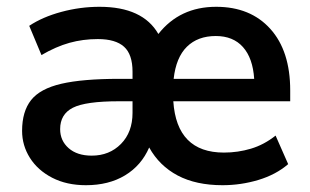

<svg xmlns="http://www.w3.org/2000/svg" viewBox="-20 -535 912 565"><path d="M233 10Q176 10 133.5 -12Q91 -34 68 -70.5Q45 -107 45 -150Q45 -207 71.5 -240.5Q98 -274 160.5 -288.5Q223 -303 331 -303H370V-324Q370 -375 345 -397.5Q320 -420 268 -420Q224 -420 184.5 -409Q145 -398 102 -373L66 -459Q105 -485 160.5 -500Q216 -515 273 -515Q400 -515 446 -435Q509 -515 616 -515Q717 -515 775.5 -450Q834 -385 834 -269V-237H490Q500 -86 639 -86Q680 -86 718.5 -97.5Q757 -109 791 -136L828 -52Q792 -21 740.5 -5.5Q689 10 635 10Q557 10 503 -18.5Q449 -47 419 -101Q396 -48 348 -19Q300 10 233 10ZM615 -429Q562 -429 530 -397.5Q498 -366 491 -303H728Q724 -364 695 -396.5Q666 -429 615 -429ZM250 -77Q302 -77 336 -111.5Q370 -146 370 -203V-237H330Q232 -237 194.5 -218Q157 -199 157 -155Q157 -121 182 -99Q207 -77 250 -77Z"/></svg>

Font: MulishBold
Style: Bold
Weight: 700
Designer: Vernon Adams
Foundry: Vernon Adams
Version: Version 3.602; ttfautohint (v1.8.3)